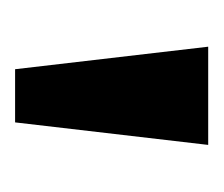

<svg xmlns="http://www.w3.org/2000/svg" viewBox="-40 -624 284 243"><g transform="rotate(90 101.5 -503.0)"><path d="M68.1 -380.6 39.6 -625H163.9L135.4 -380.6Z"/></g></svg>

Font: Afacad Flux SemiBold
Style: Regular
Weight: 600
Designer: Kristian Moeller
Foundry: Dicotype
Version: Version 1.100